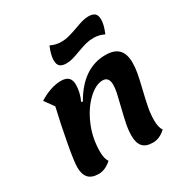

<svg xmlns="http://www.w3.org/2000/svg" viewBox="-199 -1020 1155 1203"><g transform="rotate(-30 379.0 -419.0)"><path d="M74 -78Q74 -119 97 -243.5Q120 -368 146 -478L97 -546Q134 -570 175.5 -584.5Q217 -599 255 -599Q292 -599 309 -582Q326 -565 326 -531Q326 -505 319 -475.5Q312 -446 300 -422L310 -417Q414 -600 578 -600Q641 -600 671.5 -569Q702 -538 702 -474Q702 -438 695 -400Q688 -362 672 -296Q656 -231 647 -184Q638 -137 638 -92Q638 -41 656 -16Q612 25 564 25Q513 25 490 -1Q467 -27 467 -78Q467 -118 475.5 -161Q484 -204 501 -272Q515 -327 521.5 -358Q528 -389 528 -414Q528 -471 483 -471Q433 -471 377 -418Q321 -365 283.5 -277.5Q246 -190 246 -92Q246 -41 264 -16Q218 25 172 25Q121 25 97.5 -1Q74 -27 74 -78ZM281 -733Q281 -770 305 -827Q342 -809 381 -809Q411 -809 438.5 -816.5Q466 -824 506 -838Q540 -851 562.5 -857Q585 -863 607 -863Q637 -863 652 -850Q667 -837 667 -806Q667 -769 643 -712Q606 -730 567 -730Q537 -730 510.5 -723Q484 -716 443 -701Q409 -688 386.5 -682Q364 -676 341 -676Q311 -676 296 -689Q281 -702 281 -733Z"/></g></svg>

Font: Lemonada SemiBold
Style: Regular
Weight: 600
Designer: Mohamed Gaber (Arabic) Eduardo Tunni (Latin)
Foundry: Kief Type Foundry
Version: Version 3.006